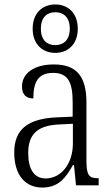

<svg xmlns="http://www.w3.org/2000/svg" viewBox="-20 -834 503 864"><path d="M229 -596C285 -596 330 -634 330 -705C330 -776 285 -814 229 -814C172 -814 127 -776 127 -705C127 -634 172 -596 229 -596ZM229 -631C193 -631 164 -652 164 -705C164 -758 193 -779 229 -779C264 -779 294 -758 294 -705C294 -652 264 -631 229 -631ZM170 10C245 10 277 -36 308 -91H313L322 0H424V-32H421C381 -32 369 -45 369 -110V-372C369 -495 321 -544 222 -544C132 -544 79 -503 79 -445C79 -409 97 -391 130 -391C130 -464 151 -506 219 -506C290 -506 307 -458 307 -372V-309L238 -306C107 -301 44 -253 44 -148C44 -41 98 10 170 10ZM185 -31C131 -31 107 -77 107 -145C107 -225 143 -270 248 -274L308 -277V-188C308 -101 258 -31 185 -31Z"/></svg>

Font: Noto Serif Georgian Condensed Light
Style: Regular
Weight: 300
Width: 3
Designer: Monotype Design Team, Akaki Razmadze
Foundry: Google LLC
Version: Version 2.003